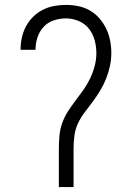

<svg xmlns="http://www.w3.org/2000/svg" viewBox="-20 -763 540 783"><path d="M220 0V-156Q220 -183 222.5 -210Q225 -237 234 -262Q243 -287 257.5 -309.5Q272 -332 288.5 -353.5Q305 -375 320.5 -397Q336 -419 347.5 -443Q359 -467 366 -493.5Q373 -520 373 -546Q373 -573 366 -599Q359 -625 342.5 -646Q326 -667 300.5 -677.5Q275 -688 249 -688Q224 -688 199.5 -680Q175 -672 158 -653.5Q141 -635 133 -611Q125 -587 125 -562V-560H64V-562Q64 -587 69.5 -611Q75 -635 86.5 -656.5Q98 -678 115.5 -695Q133 -712 154.5 -723Q176 -734 200 -738.5Q224 -743 249 -743Q274 -743 299 -738Q324 -733 346 -720.5Q368 -708 385 -688.5Q402 -669 413 -646Q424 -623 429 -598Q434 -573 434 -547Q434 -521 428.5 -494.5Q423 -468 413 -443Q403 -418 389 -394.5Q375 -371 359 -349.5Q343 -328 326.5 -306.5Q310 -285 298.5 -261Q287 -237 283.5 -210Q280 -183 280 -156V0Z"/></svg>

Font: Iosevka SS18 Light
Style: Regular
Weight: 300
Monospace: yes
Designer: Belleve Invis
Foundry: Belleve Invis
Version: Version 25.1.1; ttfautohint (v1.8.4)